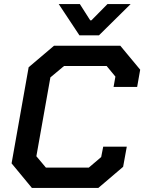

<svg xmlns="http://www.w3.org/2000/svg" viewBox="-20 -925 710 945"><path d="M37 -121 121 -594 246 -700H572L670 -582L655 -497H539L548 -548L505 -600H295L228 -544L159 -156L206 -100H417L478 -152L488 -203H604L586 -104L464 0H137ZM269 -905H373L424 -825H430L509 -905H623L467 -751H371Z"/></svg>

Font: Chakra Petch SemiBold
Style: Italic
Weight: 600
Italic angle: -10°
Designer: Katatrad Aksorn Co.,Ltd.
Foundry: Cadson Demak Co.,Ltd.
Version: Version 1.000; ttfautohint (v1.6)